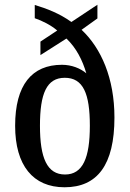

<svg xmlns="http://www.w3.org/2000/svg" viewBox="-20 -782 548 812"><path d="M253 10C392 10 464 -85 464 -285C464 -451 408 -578 325 -656L392 -704V-762L282 -689C232 -725 177 -746 127 -761V-705C159 -694 195 -676 222 -653L151 -606V-549L261 -619C303 -579 329 -527 345 -472C320 -493 283 -508 242 -508C115 -508 44 -423 44 -250C44 -82 120 10 253 10ZM255 -44C179 -44 149 -114 149 -250C149 -386 177 -453 254 -453C332 -453 360 -386 360 -250C360 -114 330 -44 255 -44Z"/></svg>

Font: Noto Serif Bengali Condensed Medium
Style: Regular
Weight: 500
Width: 3
Designer: Juan Bruce, Universal Thirst, Indian Type Foundry and the Monotype Design Team.
Foundry: Monotype Imaging Inc.
Version: Version 2.003